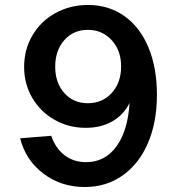

<svg xmlns="http://www.w3.org/2000/svg" viewBox="-20 -736 690 772"><path d="M61 -180 186 -190Q203 -140 239.5 -112Q276 -84 326 -84Q402 -84 448 -147Q494 -210 501 -322Q477 -274 431.5 -248Q386 -222 325 -222Q256 -222 199 -254.5Q142 -287 109.5 -343Q77 -399 77 -467Q77 -537 110.5 -594Q144 -651 203 -683.5Q262 -716 334 -716Q417 -716 480 -671.5Q543 -627 577 -545Q611 -463 611 -355Q611 -245 575 -161Q539 -77 473 -30.5Q407 16 321 16Q226 16 154.5 -38Q83 -92 61 -180ZM333 -321Q392 -321 429.5 -362.5Q467 -404 467 -469Q467 -533 429 -574.5Q391 -616 333 -616Q275 -616 238.5 -574.5Q202 -533 202 -468Q202 -403 238.5 -362Q275 -321 333 -321Z"/></svg>

Font: MedMera Sans Semibold
Style: Regular
Weight: 600
Designer: Kasper Nordkvist
Foundry: UNCUT.wtf
Version: Version 1.300